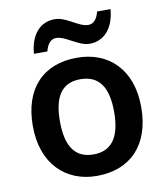

<svg xmlns="http://www.w3.org/2000/svg" viewBox="-84 -820 783 900"><g transform="rotate(-10 307.0 -369.5)"><path d="M113 -605H177C186 -642 204 -660 228 -660C274 -660 325 -606 379 -606C445 -606 495 -655 503 -749H439C430 -712 412 -694 388 -694C342 -694 292 -748 237 -748C170 -748 121 -700 113 -605ZM565 -272C565 -452 458 -552 308 -552C148 -552 49 -452 49 -272C49 -92 157 10 305 10C465 10 565 -92 565 -272ZM178 -272C178 -387 216 -450 306 -450C397 -450 436 -387 436 -272C436 -157 397 -92 307 -92C216 -92 178 -157 178 -272Z"/></g></svg>

Font: Noto Sans Vithkuqi SemiBold
Style: Regular
Weight: 600
Version: Version 1.001